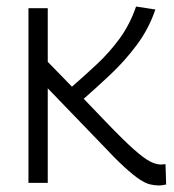

<svg xmlns="http://www.w3.org/2000/svg" viewBox="-20 -559 531 587"><path d="M466 8Q452 8 438 4.5Q424 1 406 -11Q388 -23 360 -48.5Q332 -74 290 -119L126 -289V0H67V-534H126V-370L200 -294Q238 -327 276.5 -363Q315 -399 346 -441.5Q377 -484 396 -539L455 -530Q435 -471 398.5 -422Q362 -373 318.5 -332Q275 -291 236 -257L306 -184Q358 -130 389 -102.5Q420 -75 438.5 -65.5Q457 -56 472 -56Q475 -56 478.5 -56.5Q482 -57 486 -57L488 5Q483 6 477.5 7Q472 8 466 8Z"/></svg>

Font: Georama Light
Style: Regular
Weight: 300
Designer: Jean-Baptiste Levee
Foundry: Production Type
Version: Version 1.000